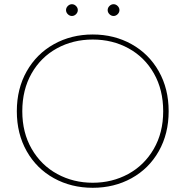

<svg xmlns="http://www.w3.org/2000/svg" viewBox="-20 -878 882 913"><path d="M294 -830Q294 -841 302.5 -849.5Q311 -858 322 -858Q333 -858 341.5 -849.5Q350 -841 350 -830Q350 -819 341.5 -810.5Q333 -802 322 -802Q311 -802 302.5 -810.5Q294 -819 294 -830ZM492 -830Q492 -841 500.5 -849.5Q509 -858 520 -858Q531 -858 539.5 -849.5Q548 -841 548 -830Q548 -819 539.5 -810.5Q531 -802 520 -802Q509 -802 500.5 -810.5Q492 -819 492 -830ZM60 -349Q60 -456 107 -539Q154 -622 236.5 -668Q319 -714 421 -714Q523 -714 605.5 -668Q688 -622 735 -539Q782 -456 782 -349Q782 -242 735 -159Q688 -76 605.5 -30.5Q523 15 421 15Q319 15 236.5 -30.5Q154 -76 107 -159Q60 -242 60 -349ZM756 -349Q756 -451 712 -528.5Q668 -606 591.5 -648Q515 -690 421 -690Q327 -690 250.5 -648Q174 -606 130 -528.5Q86 -451 86 -349Q86 -247 131 -169.5Q176 -92 252.5 -50.5Q329 -9 421 -9Q513 -9 589.5 -50.5Q666 -92 711 -169.5Q756 -247 756 -349Z"/></svg>

Font: Prompt Thin
Style: Regular
Weight: 250
Designer: Katatrad Team
Foundry: CadsonDemak
Version: Version 1.001